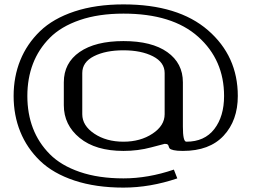

<svg xmlns="http://www.w3.org/2000/svg" viewBox="-20 -812 1186 874"><path d="M771.5 -40 787.1 0Q663.1 42 542 42Q416 42 318.8 9.8Q221.7 -22.5 162.1 -80.1Q102.5 -137.7 72.3 -212.4Q42 -287.1 42 -375Q42 -462.9 72.3 -537.6Q102.5 -612.3 162.1 -669.9Q221.7 -727.5 318.8 -759.8Q416 -792 542 -792Q791 -792 926.8 -674.3Q1062.5 -556.6 1062.5 -375Q1062.5 -263.7 998 -194.3Q933.6 -125 812.5 -125Q785.2 -125 770.5 -128.4Q755.9 -131.8 752.4 -136.2Q749 -140.6 748 -145.5Q747.1 -150.4 743.7 -153.8Q740.2 -157.2 729.5 -157.2Q727.5 -157.2 668 -141.1Q608.4 -125 542 -125Q415 -125 342.8 -184.1Q270.5 -243.2 270.5 -333V-437.5Q270.5 -525.4 342.3 -575.2Q414.1 -625 542 -625Q670.9 -625 741.7 -574.7Q812.5 -524.4 812.5 -437.5V-235.4Q812.5 -167 828.1 -167Q911.1 -167 955.6 -224.6Q1000 -282.2 1000 -375Q1000 -539.1 882.3 -644.5Q764.6 -750 542 -750Q428.7 -750 343.3 -720.7Q257.8 -691.4 206.5 -639.6Q155.3 -587.9 129.9 -521.5Q104.5 -455.1 104.5 -375Q104.5 -294.9 129.9 -228.5Q155.3 -162.1 206.5 -110.4Q257.8 -58.6 343.3 -29.3Q428.7 0 542 0Q654.3 0 771.5 -40ZM729.5 -292V-479.5Q729.5 -528.3 676.3 -555.7Q623 -583 542 -583Q460.9 -583 407.7 -556.2Q354.5 -529.3 354.5 -479.5V-292Q354.5 -240.2 409.2 -203.6Q463.9 -167 542 -167Q619.1 -167 674.3 -203.6Q729.5 -240.2 729.5 -292Z"/></svg>

Font: okolaks
Style: Regular
Weight: 500
Version: Version 000.6.0